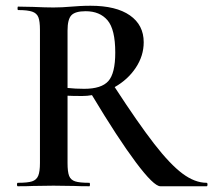

<svg xmlns="http://www.w3.org/2000/svg" viewBox="-20 -648 742 668"><path d="M699 0H538Q515 0 452.5 -83.5Q390 -167 300 -317Q284 -314 266 -314Q230 -314 215 -315V-81Q215 -50 220.5 -36Q226 -22 241.5 -17Q257 -12 291 -12Q293 -12 293 -6Q293 0 291 0Q258 0 239 -1L166 -2L95 -1Q76 0 42 0Q39 0 39 -6Q39 -12 42 -12Q76 -12 91.5 -17Q107 -22 113 -36.5Q119 -51 119 -81V-544Q119 -574 113.5 -588Q108 -602 92 -607.5Q76 -613 43 -613Q41 -613 41 -619Q41 -625 43 -625L95 -624Q139 -622 166 -622Q196 -622 229 -625Q241 -626 258 -627Q275 -628 295 -628Q384 -628 432 -594.5Q480 -561 480 -501Q480 -454 452.5 -412.5Q425 -371 379 -345Q461 -219 516.5 -147.5Q572 -76 615 -44Q658 -12 699 -12Q702 -12 702 -6Q702 0 699 0ZM273 -339Q333 -339 357 -366Q381 -393 381 -465Q381 -546 354 -577.5Q327 -609 278 -609Q242 -609 228.5 -595Q215 -581 215 -542V-342Q242 -339 273 -339Z"/></svg>

Font: Cormorant Garamond SemiBold
Style: Regular
Weight: 600
Designer: Christian Thalmann (Catharsis Fonts)
Version: Version 3.000